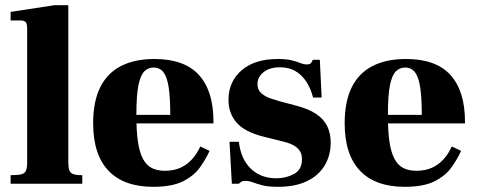

<svg xmlns="http://www.w3.org/2000/svg" viewBox="-20 -710 1845 742"><path d="M21 0V-33Q49 -33 62.5 -36.5Q76 -40 80.5 -51Q85 -62 85 -83V-598Q85 -618 79.5 -624.5Q74 -631 56 -631H21V-664L191 -690H244V-83Q244 -62 248 -51.5Q252 -41 263.5 -37Q275 -33 298 -33V0Z M572 12Q459 12 399.5 -50Q340 -112 340 -234Q340 -317 367 -372Q394 -427 447 -454.5Q500 -482 577 -482Q635 -482 678 -466.5Q721 -451 749 -420Q777 -389 791 -344Q805 -299 805 -239V-233H425V-266H638Q638 -332 632 -372Q626 -412 612 -430.5Q598 -449 573 -449Q553 -449 538 -434.5Q523 -420 515 -380.5Q507 -341 507 -265Q507 -204 513 -163Q519 -122 532 -97Q545 -72 566 -61Q587 -50 617 -50Q652 -50 678 -62Q704 -74 723 -95.5Q742 -117 754 -144L790 -127Q776 -96 753 -63.5Q730 -31 687.5 -9.5Q645 12 572 12Z M1054 12Q1016 12 993.5 6Q971 0 956.5 -5.5Q942 -11 928 -11Q918 -11 912.5 -7.5Q907 -4 903 0H876L867 -162H903Q911 -95 949.5 -58Q988 -21 1048 -21Q1085 -21 1116 -37.5Q1147 -54 1147 -95Q1147 -113 1139.5 -125.5Q1132 -138 1116 -147.5Q1100 -157 1074 -163L998 -182Q926 -200 894.5 -236Q863 -272 863 -324Q863 -394 913.5 -438Q964 -482 1053 -482Q1087 -482 1107 -477Q1127 -472 1140.5 -466.5Q1154 -461 1166 -461Q1177 -461 1181.5 -466Q1186 -471 1189 -479H1216L1223 -333H1190Q1180 -371 1162 -397Q1144 -423 1119.5 -436.5Q1095 -450 1062 -450Q1022 -450 998.5 -431Q975 -412 975 -385Q975 -363 989.5 -350Q1004 -337 1024.5 -330Q1045 -323 1063 -318L1120 -303Q1172 -290 1202 -269.5Q1232 -249 1245 -221.5Q1258 -194 1258 -159Q1258 -110 1235 -71Q1212 -32 1166.5 -10Q1121 12 1054 12Z M1544 12Q1431 12 1371.5 -50Q1312 -112 1312 -234Q1312 -317 1339 -372Q1366 -427 1419 -454.5Q1472 -482 1549 -482Q1607 -482 1650 -466.5Q1693 -451 1721 -420Q1749 -389 1763 -344Q1777 -299 1777 -239V-233H1397V-266H1610Q1610 -332 1604 -372Q1598 -412 1584 -430.5Q1570 -449 1545 -449Q1525 -449 1510 -434.5Q1495 -420 1487 -380.5Q1479 -341 1479 -265Q1479 -204 1485 -163Q1491 -122 1504 -97Q1517 -72 1538 -61Q1559 -50 1589 -50Q1624 -50 1650 -62Q1676 -74 1695 -95.5Q1714 -117 1726 -144L1762 -127Q1748 -96 1725 -63.5Q1702 -31 1659.5 -9.5Q1617 12 1544 12Z"/></svg>

Font: Frank Ruhl Libre Black
Style: Regular
Weight: 900
Designer: Yanek Iontef
Foundry: Fontef
Version: Version 6.004